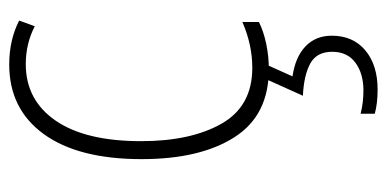

<svg xmlns="http://www.w3.org/2000/svg" viewBox="-226 -404 819 406"><g transform="rotate(-90 183.0 -200.5)"><path d="M240 -41Q143 -41 96.5 -113.5Q50 -186 50 -310Q50 -444 103 -517Q156 -590 250 -590Q302 -590 343 -569L331 -536Q294 -555 251 -555Q175 -555 131.5 -492Q88 -429 88 -311Q88 -206 125 -141Q162 -76 243 -76Q292 -76 340 -97V-62Q320 -52 293.5 -46.5Q267 -41 240 -41ZM311 92Q311 137 280 163Q249 189 197 189Q168 189 146 183V153Q169 159 195 159Q231 159 254 142Q277 125 277 93Q277 60 252 46.5Q227 33 184 31L221 -51H252L225 9Q266 15 288.5 36.5Q311 58 311 92Z"/></g></svg>

Font: Noto Sans Tamil UI Condensed ExtraLight
Style: Regular
Weight: 200
Width: 3
Designer: Jelle Bosma - Monotype Design Team
Foundry: Monotype Imaging Inc.
Version: Version 2.004; ttfautohint (v1.8.4.7-5d5b)